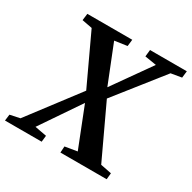

<svg xmlns="http://www.w3.org/2000/svg" viewBox="-195 -905 1066 1068"><g transform="rotate(30 338.5 -371.5)"><path d="M-31 0 -26 -40.5 37.5 -54 280 -373.5 367 -441.5 541 -687.5 467 -699.5 471.5 -743H708L703 -699.5L635 -688L395.5 -385.5L307.5 -310.5L133.5 -54.5L209 -40.5L204.5 0ZM325 0 327.5 -40.5 405.5 -53.5 305 -308.5 278 -368 129 -687 63.5 -699.5 69 -743H357.5L352.5 -700L272.5 -688.5L370.5 -442.5L398.5 -389.5L555.5 -54.5L626 -40.5L622 0Z"/></g></svg>

Font: Merriweather 36pt SemiBold
Style: Italic
Weight: 600
Italic angle: -7.8°
Version: Version 2.101